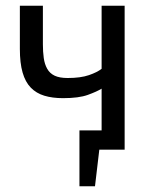

<svg xmlns="http://www.w3.org/2000/svg" viewBox="-20 -520 530 667"><path d="M333 -212Q317 -202 285.5 -190.5Q254 -179 199 -179Q162 -179 134 -187.5Q106 -196 87 -215.5Q68 -235 58.5 -268Q49 -301 49 -350V-500H129V-366Q129 -340 132 -318.5Q135 -297 144 -281Q153 -265 170 -257Q187 -249 215 -249Q260 -249 289 -259Q318 -269 333 -281V-500H413V0H325L310 127H256V-67H333Z"/></svg>

Font: PTSans
Style: Regular
Weight: 400
Designer: A.Korolkova, O.Umpeleva, V.Yefimov
Foundry: ParaType Ltd
Version: Version 2.003W OFL